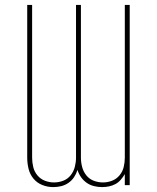

<svg xmlns="http://www.w3.org/2000/svg" viewBox="-20 -755 640 783"><path d="M197 8Q174 8 152.5 -0.5Q131 -9 116.5 -26.5Q102 -44 96.5 -66.5Q91 -89 91 -112V-735H111V-112Q111 -93 115.5 -74Q120 -55 132.5 -40Q145 -25 163 -18Q181 -11 200 -11Q220 -11 238 -18Q256 -25 268 -40Q280 -55 285 -74Q290 -93 290 -112V-735H310V-112Q310 -93 315 -74Q320 -55 332 -40Q344 -25 362 -18Q380 -11 400 -11Q419 -11 437 -18Q455 -25 467.5 -40Q480 -55 484.5 -74Q489 -93 489 -112V-735H509V0H489V-45Q482 -33 472.5 -22Q463 -11 451 -4.5Q439 2 425 5Q411 8 396 8Q380 8 363.5 4Q347 0 333.5 -9.5Q320 -19 310.5 -32.5Q301 -46 296 -62Q291 -46 282 -32.5Q273 -19 259.5 -9.5Q246 0 230 4Q214 8 197 8Z"/></svg>

Font: Iosevka SS04 Thin Extended
Style: Regular
Weight: 100
Width: 7
Monospace: yes
Designer: Belleve Invis
Foundry: Belleve Invis
Version: Version 19.0.0; ttfautohint (v1.8.4)